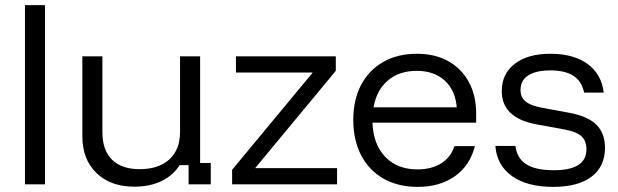

<svg xmlns="http://www.w3.org/2000/svg" viewBox="-20 -720 2415 750"><path d="M77.5 0V-700H155.8V0Z M505 9.2Q411.7 9.2 356.7 -44.2Q301.7 -97.5 301.7 -187.5V-500H380V-204.2Q380 -133.3 417.5 -96.2Q455 -59.2 525.8 -59.2Q600 -59.2 641.7 -97.5Q683.3 -135.8 683.3 -204.2V-500H761.7V-83.3H803.3V0H716.7V-75H681.7Q655.8 -34.2 610.4 -12.5Q565 9.2 505 9.2Z M886.7 0V-56.7L1201.7 -436.7H901.7V-500H1291.7V-443.3L976.7 -63.3H1296.7V0Z M1611.7 10Q1535 10 1478.3 -22.1Q1421.7 -54.2 1390.8 -113.3Q1360 -172.5 1360 -251.7Q1360 -330.8 1390.8 -388.8Q1421.7 -446.7 1477.5 -478.3Q1533.3 -510 1608.3 -510Q1679.2 -510 1730.8 -481.2Q1782.5 -452.5 1811.2 -400Q1840 -347.5 1840 -275.8V-240.8H1435Q1438.3 -155 1485.4 -106.7Q1532.5 -58.3 1610.8 -58.3Q1665 -58.3 1702.9 -81.7Q1740.8 -105 1755 -149.2H1835Q1815.8 -73.3 1757.1 -31.7Q1698.3 10 1611.7 10ZM1439.2 -300.8H1764.2Q1758.3 -368.3 1716.7 -405.8Q1675 -443.3 1607.5 -443.3Q1540 -443.3 1495.4 -405.8Q1450.8 -368.3 1439.2 -300.8Z M2140.8 10Q2039.2 10 1980 -32.1Q1920.8 -74.2 1915 -150H1993.3Q1999.2 -101.7 2035.8 -78.3Q2072.5 -55 2143.3 -55Q2270.8 -55 2270.8 -136.7Q2270.8 -170 2251.2 -187.9Q2231.7 -205.8 2185 -214.2L2075.8 -234.2Q1940 -259.2 1940 -364.2Q1940 -431.7 1990.8 -470.8Q2041.7 -510 2130 -510Q2220.8 -510 2275.4 -470Q2330 -430 2338.3 -358.3H2261.7Q2252.5 -402.5 2220 -423.8Q2187.5 -445 2129.2 -445Q2073.3 -445 2043.3 -425.4Q2013.3 -405.8 2013.3 -368.3Q2013.3 -340 2032.9 -323.8Q2052.5 -307.5 2096.7 -299.2L2205 -279.2Q2276.7 -265.8 2310 -232.5Q2343.3 -199.2 2343.3 -142.5Q2343.3 -70 2290.8 -30Q2238.3 10 2140.8 10Z"/></svg>

Font: Funnel Display Light Light
Style: Regular
Weight: 300
Version: Version 1.000